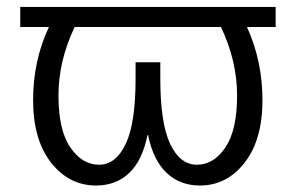

<svg xmlns="http://www.w3.org/2000/svg" viewBox="-20 -540 877 569"><path d="M40 -460V-519.5H796.9V-460H711.9Q757.8 -359.4 757.8 -242.7Q757.8 -126 705.1 -58.1Q652.3 9.8 572.3 9.8Q512.7 9.8 473.1 -28.3Q433.6 -66.4 418.9 -139.6H417Q402.3 -65.4 363.3 -27.8Q324.2 9.8 264.6 9.8Q184.6 9.8 131.3 -58.1Q78.1 -126 78.1 -243.2Q78.1 -360.4 125 -460ZM381.8 -306.6V-355.5H455.1V-306.6Q455.1 -174.8 484.4 -113.3Q513.7 -51.8 563.5 -51.8Q613.3 -51.8 647.9 -103Q682.6 -154.3 682.6 -256.8Q682.6 -359.4 634.8 -460H201.2Q153.3 -359.4 153.3 -256.8Q153.3 -154.3 188.5 -103Q223.6 -51.8 273.4 -51.8Q323.2 -51.8 352.5 -113.3Q381.8 -174.8 381.8 -306.6Z"/></svg>

Font: GenEi M Gothic v2 Regular
Style: Regular
Weight: 400
Version: Version 2.0